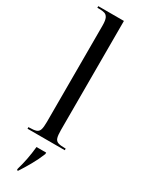

<svg xmlns="http://www.w3.org/2000/svg" viewBox="-256 -785 764 1031"><g transform="rotate(30 126.5 -269.5)"><path d="M11 0V-10H17Q44 -10 58.5 -15Q73 -20 78 -35.5Q83 -51 83 -83V-680Q83 -713 76 -727.5Q69 -742 56 -746Q43 -750 23 -750H11V-760H170V-83Q170 -51 175 -35.5Q180 -20 194.5 -15Q209 -10 236 -10H242V0ZM73 212Q84 174 91 137.5Q98 101 102 61H162V70Q146 110 123 150.5Q100 191 80 221H73Z"/></g></svg>

Font: Noto Serif Display ExtraCondensed
Style: Regular
Weight: 400
Width: 2
Designer: Monotype Design Team
Foundry: Monotype Imaging Inc.
Version: Version 2.009